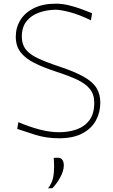

<svg xmlns="http://www.w3.org/2000/svg" viewBox="-20 -745 615 1047"><path d="M302 9Q233 9 173.8 -9.5Q114.5 -28 74 -42L80 -79Q139.5 -53.5 195.8 -38.8Q252 -24 302 -24Q355 -24 398.5 -39.5Q442 -55 468 -90.2Q494 -125.5 494 -185Q494 -230.5 470 -260Q446 -289.5 399.8 -311Q353.5 -332.5 287 -354Q216.5 -377 167.2 -401.8Q118 -426.5 92 -460.5Q66 -494.5 66 -545Q66 -595 91.2 -635.8Q116.5 -676.5 165.5 -700.8Q214.5 -725 285 -725Q318 -725 353.8 -716.5Q389.5 -708 422.8 -695.8Q456 -683.5 482 -673L476 -634Q413 -665 361.5 -678.5Q310 -692 282 -692Q233.5 -691 191.8 -676Q150 -661 124.5 -629Q99 -597 99 -545Q99 -503.5 120 -476.2Q141 -449 185.5 -427.8Q230 -406.5 301 -383Q387 -354.5 436.2 -326.8Q485.5 -299 506.2 -265.2Q527 -231.5 527 -185Q527 -132.5 503.2 -88.5Q479.5 -44.5 429.8 -17.8Q380 9 302 9ZM242 282Q263 254 269 226.8Q275 199.5 275 165Q275 153 274.5 140.5Q274 128 273 116L296 115Q312.5 115.5 320.2 127Q328 138.5 328 156Q328 186.5 309 221.2Q290 256 266 281Z"/></svg>

Font: Commissioner Flair Thin
Style: Regular
Weight: 100
Designer: Kostas Bartsokas
Foundry: Kostas Bartsokas
Version: Version 1.000; ttfautohint (v1.8.3)